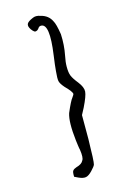

<svg xmlns="http://www.w3.org/2000/svg" viewBox="-131 -791 657 994"><g transform="rotate(-15 198.0 -294.0)"><path d="M148.4 -725.6Q166 -734.4 190.4 -725.6Q231.4 -715.8 248 -680.7Q258.8 -663.1 267.6 -606.4Q270.5 -547.9 259.8 -494.1Q252.9 -461.9 252.9 -435.5Q252.9 -404.3 259.8 -387.2Q266.6 -370.1 290 -340.8Q313.5 -310.5 312 -287.6Q310.5 -264.6 283.2 -209L264.6 -173.8V-45.9Q262.7 75.2 257.8 89.8Q254.9 98.6 235.4 119.1Q216.8 138.7 201.7 141.6Q186.5 144.5 163.1 133.8L142.6 124V109.4Q142.6 97.7 147.9 90.8Q153.3 84 168 79.1Q197.3 71.3 205.1 53.7Q214.8 41 208 -3.9Q206.1 -9.8 203.6 -29.3Q201.2 -48.8 200.2 -55.7Q188.5 -156.2 203.1 -201.2Q228.5 -260.7 240.2 -274.4Q250 -288.1 250 -291Q250 -303.7 214.8 -338.9Q195.3 -361.3 192.4 -375.5Q189.5 -389.6 193.4 -428.7Q195.3 -455.1 203.1 -510.7Q226.6 -675.8 179.7 -675.8Q169.9 -675.8 165 -668.9Q156.2 -654.3 142.6 -654.3Q138.7 -654.3 130.4 -663.1Q122.1 -671.9 118.2 -680.7Q111.3 -694.3 117.2 -704.6Q123 -714.8 148.4 -725.6Z"/></g></svg>

Font: JasonHandwriting4
Style: Regular
Weight: 400
Version: Version 1.01.21